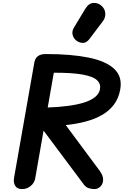

<svg xmlns="http://www.w3.org/2000/svg" viewBox="-20 -1300 850 1320"><path d="M132 0Q98 0 84.5 -22.5Q71 -45 76.5 -77L216 -870Q221.5 -900.5 241.2 -914.5Q261 -928.5 294.5 -928.5Q468.5 -928.5 588.5 -904.2Q708.5 -880 765.5 -826.2Q822.5 -772.5 806.5 -684Q795.5 -623.5 762.8 -580.2Q730 -537 680.2 -508.8Q630.5 -480.5 567.2 -464Q504 -447.5 432 -440L664 -127.5Q690.5 -92 689 -63Q687.5 -34 669.8 -17Q652 0 629 0Q615 0 593.5 -5.2Q572 -10.5 555.5 -32.5L279.5 -402L222.5 -76Q217.5 -43.5 191.5 -21.8Q165.5 0 132 0ZM308 -561Q381 -563.5 444 -571.5Q507 -579.5 555.2 -594.2Q603.5 -609 632.8 -632.2Q662 -655.5 667.5 -687.5Q674 -723.5 647 -748.8Q620 -774 548.8 -787.2Q477.5 -800.5 350 -800ZM511.5 -1016.5Q488.5 -1030.5 480.2 -1056.8Q472 -1083 488.5 -1110.5L565.5 -1238Q589.5 -1278 622.2 -1279.8Q655 -1281.5 678 -1260Q701.5 -1239 703.8 -1209Q706 -1179 687.5 -1154.5L595 -1032Q576.5 -1007.5 554.8 -1005.5Q533 -1003.5 511.5 -1016.5Z"/></svg>

Font: Edu VIC WA NT Hand Pre
Style: Regular
Weight: 400
Designer: Tina and Corey Anderson, Eben Sorkin, Mirko Velimirovic
Foundry: Google for Education
Version: Version 1.000